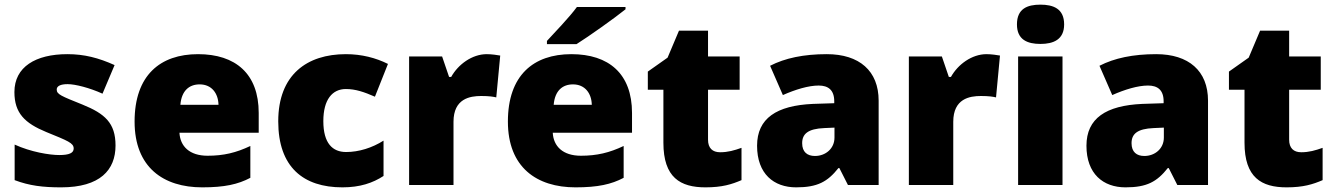

<svg xmlns="http://www.w3.org/2000/svg" viewBox="-20 -796 5741 826"><path d="M477 -170C477 -267 431 -307 335 -346C243 -383 224 -390 224 -411C224 -426 241 -434 271 -434C304 -434 366 -418 421 -393L473 -516C404 -547 343 -563 270 -563C133 -563 42 -508 42 -400C42 -309 87 -266 179 -228C272 -190 297 -181 297 -157C297 -138 278 -129 235 -129C193 -129 113 -142 43 -174V-21C107 3 164 10 243 10C411 10 477 -65 477 -170Z M832 -563C669 -563 559 -472 559 -273C559 -76 683 10 850 10C946 10 1004 -3 1057 -31V-168C996 -139 942 -126 873 -126C795 -126 755 -167 752 -225H1093V-310C1093 -479 993 -563 832 -563ZM839 -433C891 -433 919 -394 920 -345H756C761 -406 794 -433 839 -433Z M1453 10C1529 10 1584 -9 1630 -39V-191C1581 -160 1524 -142 1469 -142C1411 -142 1371 -179 1371 -275C1371 -368 1410 -413 1468 -413C1510 -413 1547 -400 1593 -380L1649 -521C1597 -547 1536 -563 1468 -563C1301 -563 1177 -475 1177 -274C1177 -77 1285 10 1453 10Z M2074 -563C2011 -563 1951 -519 1921 -465H1912L1882 -553H1740V0H1931V-272C1931 -372 2002 -383 2050 -383C2085 -383 2102 -380 2115 -377L2132 -557C2121 -559 2095 -563 2074 -563Z M2671 -756V-766H2462C2429 -721 2367 -657 2333 -620V-606H2460C2514 -640 2624 -718 2671 -756ZM2438 -563C2275 -563 2165 -472 2165 -273C2165 -76 2289 10 2456 10C2552 10 2610 -3 2663 -31V-168C2602 -139 2548 -126 2479 -126C2401 -126 2361 -167 2358 -225H2699V-310C2699 -479 2599 -563 2438 -563ZM2445 -433C2497 -433 2525 -394 2526 -345H2362C2367 -406 2400 -433 2445 -433Z M3078 -141C3045 -141 3026 -159 3026 -195V-410H3162V-553H3026V-664H2901L2852 -548L2767 -488V-410H2834V-182C2834 -32 2907 10 3015 10C3087 10 3128 -3 3170 -21V-160C3139 -149 3112 -141 3078 -141Z M3537 -563C3437 -563 3357 -546 3293 -513L3348 -387C3402 -411 3458 -428 3502 -428C3543 -428 3569 -409 3569 -360V-352L3477 -349C3321 -342 3237 -287 3237 -169C3237 -48 3309 10 3405 10C3497 10 3540 -14 3587 -73H3591L3628 0H3760V-363C3760 -491 3677 -563 3537 -563ZM3526 -245 3570 -247V-204C3570 -157 3532 -125 3486 -125C3453 -125 3431 -142 3431 -180C3431 -220 3456 -242 3526 -245Z M4224 -563C4161 -563 4101 -519 4071 -465H4062L4032 -553H3890V0H4081V-272C4081 -372 4152 -383 4200 -383C4235 -383 4252 -380 4265 -377L4282 -557C4271 -559 4245 -563 4224 -563Z M4456 -776C4400 -776 4355 -759 4355 -691C4355 -625 4400 -607 4456 -607C4511 -607 4558 -625 4558 -691C4558 -759 4511 -776 4456 -776ZM4551 -553H4360V0H4551Z M4954 -563C4854 -563 4774 -546 4710 -513L4765 -387C4819 -411 4875 -428 4919 -428C4960 -428 4986 -409 4986 -360V-352L4894 -349C4738 -342 4654 -287 4654 -169C4654 -48 4726 10 4822 10C4914 10 4957 -14 5004 -73H5008L5045 0H5177V-363C5177 -491 5094 -563 4954 -563ZM4943 -245 4987 -247V-204C4987 -157 4949 -125 4903 -125C4870 -125 4848 -142 4848 -180C4848 -220 4873 -242 4943 -245Z M5578 -141C5545 -141 5526 -159 5526 -195V-410H5662V-553H5526V-664H5401L5352 -548L5267 -488V-410H5334V-182C5334 -32 5407 10 5515 10C5587 10 5628 -3 5670 -21V-160C5639 -149 5612 -141 5578 -141Z"/></svg>

Font: Noto Sans Kannada Black
Style: Regular
Weight: 900
Designer: Jelle Bosma - Monotype Design Team
Foundry: Monotype Imaging Inc.
Version: Version 2.005